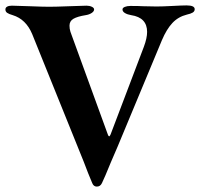

<svg xmlns="http://www.w3.org/2000/svg" viewBox="-20 -675 740 710"><path d="M321 2Q306 -33 290 -76L99 -549Q76 -604 27 -619Q13 -623 6.5 -627.5Q0 -632 0 -640Q0 -647 6.5 -650.5Q13 -654 24 -654Q41 -654 89 -652Q139 -650 162 -650Q185 -650 237 -652Q285 -654 300 -654Q311 -654 319.5 -650Q328 -646 328 -640Q328 -633 319 -627Q310 -621 297 -619Q266 -614 251.5 -605.5Q237 -597 237 -580Q237 -568 240.5 -557.5Q244 -547 245 -545L379 -177Q381 -171 384 -171Q386 -171 389 -178L512 -502Q524 -534 524 -557Q524 -610 465 -619Q452 -621 442.5 -626.5Q433 -632 433 -640Q433 -646 441.5 -649.5Q450 -653 462 -653Q494 -653 508 -652L559 -651Q580 -651 618 -653Q654 -655 670 -655Q700 -655 700 -641Q700 -633 692.5 -628.5Q685 -624 671 -621Q639 -613 617.5 -590Q596 -567 579 -527L415 -133L390 -75Q366 -16 357 2Q351 15 338 15Q326 15 321 2Z"/></svg>

Font: EB Garamond SemiBold
Style: Regular
Weight: 600
Designer: Georg Duffner and Octavio Pardo
Foundry: Georg Duffner
Version: Version 1.000